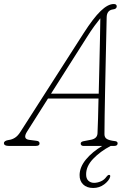

<svg xmlns="http://www.w3.org/2000/svg" viewBox="-64 -725 652 954"><path d="M71 -72Q47 -34.5 81.5 -30L116.5 -25.5Q133 -24 132.5 -12Q132.5 0 114 0H-21Q-44.5 0 -44.5 -14Q-44 -26 -20.5 -29.5Q-4 -31.5 10.5 -40.8Q25 -50 37.5 -70L351.5 -560Q400 -635.5 436 -670.2Q472 -705 501 -705Q516 -705 516 -693.5Q516 -680.5 498.5 -678.5Q466.5 -674.5 466 -638.5Q465 -595.5 463.8 -535.8Q462.5 -476 461 -409Q459.5 -342 458.2 -276Q457 -210 456 -153Q455 -96 455 -58Q455 -41.5 467.5 -34.2Q480 -27 506 -24Q520.5 -23 520.5 -12.5Q520 0 504 0H486Q434.5 27 399.2 63.8Q364 100.5 364 140.5Q363.5 162 375 172.8Q386.5 183.5 403.5 183.5Q419.5 183.5 436.8 176.2Q454 169 465.5 152.5Q472 144 477.5 144Q486 143.5 483 154.5Q477.5 173 453.8 191Q430 209 399 209Q367 209 349 191.2Q331 173.5 331.5 144.5Q332 105 363.2 67.2Q394.5 29.5 444 0H349.5Q345 0 341 -2.8Q337 -5.5 337 -11.5Q337 -20 349 -23L390 -31Q419.5 -37.5 420.5 -63Q422 -93.5 423.2 -138.2Q424.5 -183 425.5 -235.5H174.5ZM368.5 -541.5 189.5 -259.5H426.5Q428 -328 429.8 -400Q431.5 -472 432.8 -534Q434 -596 434.5 -634Q423 -620 405.2 -596Q387.5 -572 368.5 -541.5Z"/></svg>

Font: Fraunces 72pt S100 Thin
Style: Italic
Weight: 100
Italic angle: -16°
Version: Version 1.000; ttfautohint (v1.8.3)